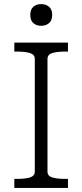

<svg xmlns="http://www.w3.org/2000/svg" viewBox="-20 -918 402 938"><path d="M150 -80V-630Q150 -652 126 -659Q102 -666 65 -666H50V-710H312V-666H297Q260 -666 236 -659Q212 -652 212 -630V-80Q212 -58 236 -51Q260 -44 297 -44H312V0H50V-44H65Q102 -44 126 -51Q150 -58 150 -80ZM181 -792Q158 -792 143 -805Q128 -818 128 -845Q128 -872 143 -885Q158 -898 181 -898Q204 -898 219.5 -885Q235 -872 235 -845Q235 -818 219.5 -805Q204 -792 181 -792Z"/></svg>

Font: Roboto Serif 20pt ExtraLight
Style: Regular
Weight: 250
Version: Version 1.008